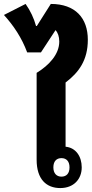

<svg xmlns="http://www.w3.org/2000/svg" viewBox="-69 -946 469 975"><path d="M377 -744C377 -854 314 -926 189 -926L118 -814H114C103 -854 85 -892 61 -926L-49 -870C0 -816 41 -755 69 -680H139L213 -793C225 -780 232 -760 232 -735C232 -671 181 -615 117 -576V-135C117 -35 167 9 237 9C306 9 346 -37 346 -96C346 -152 316 -196 264 -201V-527C331 -578 377 -640 377 -744ZM243 -143C269 -143 284 -126 284 -96C284 -66 269 -49 243 -49C218 -49 202 -66 202 -96C202 -127 218 -143 243 -143Z"/></svg>

Font: Noto Sans Thai Looped Condensed ExtraBold
Style: Regular
Weight: 800
Width: 3
Designer: Sasikarn Vongin, Ben Mitchell
Foundry: The Fontpad Ltd
Version: Version 1.001